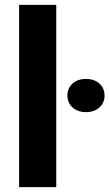

<svg xmlns="http://www.w3.org/2000/svg" viewBox="-20 -770 450 790"><path d="M58.6 -750V0H211.4V-750ZM257.3 -376.5C257.3 -337.4 288.1 -308.6 333.5 -308.6C379.9 -308.6 410.2 -337.4 410.2 -376.5C410.2 -417 379.9 -445.3 333.5 -445.3C288.1 -445.3 257.3 -417 257.3 -376.5Z"/></svg>

Font: Vazirmatn ExtraBold
Style: Regular
Weight: 800
Designer: Saber Rastikerdar
Foundry: Saber Rastikerdar
Version: Version 33.003